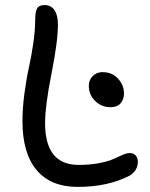

<svg xmlns="http://www.w3.org/2000/svg" viewBox="-20 -730 592 759"><path d="M287.1 8.8Q180.7 8.8 124.8 -57.6Q68.8 -124 68.8 -251Q68.8 -303.2 76.7 -361.3Q84.5 -419.4 94 -461.9Q103.5 -504.4 111.3 -556.9Q119.1 -609.4 119.1 -651.9Q119.1 -682.6 126.5 -696.3Q133.8 -710 155.8 -710Q181.6 -710 195.3 -689.9Q209 -669.9 209 -633.8Q209 -566.4 183.6 -439Q158.2 -311.5 158.2 -243.2Q158.2 -78.1 291 -78.1Q336.4 -78.1 373.3 -85.4Q410.2 -92.8 428.5 -101.6Q446.8 -110.4 464.4 -117.7Q481.9 -125 493.2 -125Q507.8 -125 516.4 -115.2Q524.9 -105.5 524.9 -90.8Q524.9 -56.2 493.2 -36.1Q407.2 8.8 287.1 8.8ZM417 -306.2Q380.9 -306.2 356 -331.1Q331.1 -356 331.1 -390.1Q331.1 -414.1 346.7 -429.4Q362.3 -444.8 384.8 -444.8Q423.8 -444.8 447 -418.7Q470.2 -392.6 470.2 -360.8Q470.2 -337.9 457 -322Q443.8 -306.2 417 -306.2Z"/></svg>

Font: Shantell Sans Normal
Style: Regular
Weight: 400
Designer: Stephen Nixon, Anya Danilova, Shantell Martin
Foundry: Arrow Type
Version: Version 1.006;[559af2be0]